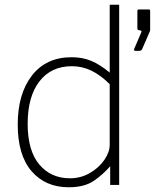

<svg xmlns="http://www.w3.org/2000/svg" viewBox="-20 -782 655 812"><path d="M55 -255Q55 -385 115 -462.5Q175 -540 283 -540Q329 -540 366 -524.5Q403 -509 444 -475V-762H484V0H446V-79Q417 -45 377 -17.5Q337 10 271 10Q172 10 113.5 -58Q55 -126 55 -255ZM444 -170V-426Q406 -464 367 -483Q328 -502 284 -502Q196 -502 146.5 -437.5Q97 -373 97 -259Q97 -145 146 -86.5Q195 -28 276 -28Q322 -28 360.5 -50.5Q399 -73 421.5 -106Q444 -139 444 -170ZM547 -574 577 -644Q579 -649 578.5 -650.5Q578 -652 574 -653L569 -654Q564 -655 562.5 -656.5Q561 -658 561 -662V-735Q561 -742 567 -742H610Q615 -742 615 -736V-654L614 -650L581 -574Q578 -567 568 -567H552Q549 -567 547.5 -569.5Q546 -572 547 -574Z"/></svg>

Font: Morrison Thin
Style: Regular
Weight: 100
Designer: Pablo Impallari, Rodrigo Fuenzalida (Modified by Dan O. Williams)
Version: Version 0.03;June 6, 2019;FontCreator 11.5.0.2425 64-bit; tt